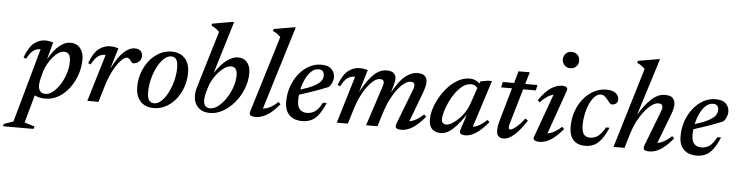

<svg xmlns="http://www.w3.org/2000/svg" viewBox="-143 -975 5728 1494"><g transform="rotate(5 2721.0 -228.0)"><path d="M156.5 235 149.5 254H-89.5L-82.5 235L-10.5 210L151 -368H147Q119 -368 95.2 -351.5Q71.5 -335 44.5 -284.5L24 -293Q55 -377 95.2 -408.2Q135.5 -439.5 179.5 -439.5Q196.5 -439.5 211.8 -436.8Q227 -434 243.5 -429.5L207.5 -295Q250 -370 293.2 -404.5Q336.5 -439 376.5 -439Q429.5 -439 456 -403.8Q482.5 -368.5 482.5 -319Q482.5 -258 462.8 -199.2Q443 -140.5 407.5 -93Q372 -45.5 324.5 -17.2Q277 11 221 11Q199 11 177 6.8Q155 2.5 137 -6.5L76.5 210ZM172 -146Q166 -123 164.5 -109Q163 -95 163 -87Q163 -61 176.2 -43.2Q189.5 -25.5 221 -25.5Q247.5 -25.5 276.2 -48.5Q305 -71.5 330 -110.2Q355 -149 370.5 -197Q386 -245 386 -294Q386 -329.5 374 -347.2Q362 -365 334 -365Q304.5 -365 273.2 -337Q242 -309 217 -266.8Q192 -224.5 181 -181.5Z M659 -368H651.5Q624 -368 600.2 -351.5Q576.5 -335 549 -284.5L529 -293Q560 -377 601.2 -407.8Q642.5 -438.5 688 -438.5Q705.5 -438.5 721 -436Q736.5 -433.5 753.5 -429L704.5 -266Q750.5 -357 794.2 -398Q838 -439 881.5 -439Q912 -439 926.8 -423.8Q941.5 -408.5 941.5 -384.5Q941.5 -357 922.2 -339.8Q903 -322.5 877 -322.5Q868 -322.5 855.5 -341Q842 -361.5 827 -361.5Q806.5 -361.5 778.2 -331.5Q750 -301.5 721.8 -248Q693.5 -194.5 672.5 -124L635 0H548Z M1169 -439Q1235.5 -439 1272.8 -398.2Q1310 -357.5 1310 -286Q1310 -227 1291.5 -173.5Q1273 -120 1239.8 -78.5Q1206.5 -37 1162.2 -13Q1118 11 1067 11Q1000 11 962.8 -29.8Q925.5 -70.5 925.5 -142Q925.5 -201 944.2 -254.5Q963 -308 996.2 -349.5Q1029.5 -391 1073.8 -415Q1118 -439 1169 -439ZM1067.5 -26.5Q1097 -26.5 1124.5 -52.8Q1152 -79 1174 -122Q1196 -165 1209 -216Q1222 -267 1222 -316.5Q1222 -361 1209.2 -381.2Q1196.5 -401.5 1168.5 -401.5Q1139 -401.5 1111.2 -375.2Q1083.5 -349 1061.5 -306Q1039.5 -263 1026.5 -212Q1013.5 -161 1013.5 -111.5Q1013.5 -67 1026.5 -46.8Q1039.5 -26.5 1067.5 -26.5Z M1522.5 -624Q1508.5 -638 1494.5 -648Q1480.5 -658 1459 -667.5L1463.5 -683L1619.5 -710.5H1632.5L1508.5 -302Q1557.5 -374.5 1602.5 -406.8Q1647.5 -439 1686 -439Q1734.5 -439 1759.8 -407.2Q1785 -375.5 1785 -325.5Q1785 -262.5 1761.5 -202.2Q1738 -142 1698 -94Q1658 -46 1608 -17.5Q1558 11 1505 11Q1446.5 11 1412.5 -23.8Q1378.5 -58.5 1378.5 -115Q1378.5 -146 1389 -180.5ZM1466 -158Q1453.5 -115.5 1453.5 -85.5Q1453.5 -25.5 1504.5 -25.5Q1536 -25.5 1568.2 -51Q1600.5 -76.5 1627.8 -117.5Q1655 -158.5 1671.5 -206.5Q1688 -254.5 1688 -300.5Q1688 -364.5 1638.5 -364.5Q1610 -364.5 1576.5 -338Q1543 -311.5 1514.8 -269.8Q1486.5 -228 1473 -182Z M2000.5 -625Q1987 -639 1973.8 -648.8Q1960.5 -658.5 1939.5 -667.5L1944.5 -683.5L2101 -710.5H2114L1914.5 -59.5Q1970 -63.5 2031.5 -121L2047.5 -104Q1993 -39 1948.2 -14Q1903.5 11 1864.5 11Q1805.5 11 1817 -25.5Z M2405 -145.5Q2379 -85 2352.8 -50.8Q2326.5 -16.5 2295.8 -2.8Q2265 11 2225 11Q2162.5 11 2126.2 -24.8Q2090 -60.5 2090 -127.5Q2090 -193 2110.2 -249.8Q2130.5 -306.5 2165.2 -349Q2200 -391.5 2244 -415.2Q2288 -439 2336 -439Q2393.5 -439 2418.8 -412.2Q2444 -385.5 2444 -350.5Q2444 -328.5 2434.8 -306.8Q2425.5 -285 2411 -272Q2357 -249.5 2299.8 -229.2Q2242.5 -209 2185 -191.5Q2182 -169.5 2182 -149.5Q2182 -98 2202.8 -76.8Q2223.5 -55.5 2257 -55.5Q2292 -55.5 2320.2 -74Q2348.5 -92.5 2376 -145.5ZM2321.5 -401.5Q2288 -401.5 2262.2 -376.8Q2236.5 -352 2218.5 -313Q2200.5 -274 2191.5 -231.5Q2261.5 -253.5 2298.8 -273.8Q2336 -294 2350 -314.5Q2364 -335 2364 -357Q2364 -377 2353.2 -389.2Q2342.5 -401.5 2321.5 -401.5Z M3185.5 -106.5Q3131 -41 3087 -15Q3043 11 3004 11Q2968.5 11 2959.8 0.2Q2951 -10.5 2962.5 -40.5L3063 -301Q3073 -326.5 3073 -341Q3073 -353 3065.8 -360.2Q3058.5 -367.5 3040.5 -367.5Q3013.5 -367.5 2979.5 -337.5Q2945.5 -307.5 2912 -253.2Q2878.5 -199 2853.5 -125.5L2814 0H2725.5L2824.5 -302.5Q2829 -315.5 2831.2 -325Q2833.5 -334.5 2833.5 -341.5Q2833.5 -367.5 2802 -367.5Q2773 -367.5 2738.8 -334.8Q2704.5 -302 2672.2 -244.5Q2640 -187 2617 -111.5L2583 0H2496.5L2607.5 -368H2600Q2572.5 -368 2548.8 -351.5Q2525 -335 2497.5 -284.5L2477.5 -293Q2508.5 -377 2549.8 -407.8Q2591 -438.5 2636.5 -438.5Q2654 -438.5 2669.2 -436Q2684.5 -433.5 2701.5 -429L2648 -252.5Q2688.5 -326 2722.5 -366.5Q2756.5 -407 2786.8 -423Q2817 -439 2846.5 -439Q2886.5 -439 2904 -423Q2921.5 -407 2921.5 -380.5Q2921.5 -365 2916.8 -345.2Q2912 -325.5 2904 -299.5L2896 -271Q2949 -366.5 2995.8 -403Q3042.5 -439.5 3087 -439.5Q3129.5 -439.5 3147 -422.2Q3164.5 -405 3164.5 -376.5Q3164.5 -342.5 3143.5 -287L3058 -60.5Q3110.5 -68 3169 -123.5Z M3459.5 -27.5 3499.5 -150.5Q3456 -87.5 3422.8 -52.8Q3389.5 -18 3362.2 -4Q3335 10 3309.5 10Q3267 10 3241.5 -13.8Q3216 -37.5 3216 -90.5Q3216 -129.5 3230.8 -175.5Q3245.5 -221.5 3271.8 -266.8Q3298 -312 3333.2 -349.2Q3368.5 -386.5 3410.2 -409.2Q3452 -432 3497 -432Q3545 -432 3575 -400L3581 -417L3639.5 -428H3671.5L3553.5 -60.5Q3605 -67.5 3663.5 -123.5L3679.5 -107Q3625 -43 3582.2 -16Q3539.5 11 3502 11Q3446.5 11 3459.5 -27.5ZM3309.5 -99Q3309.5 -78.5 3320.2 -69Q3331 -59.5 3348.5 -59.5Q3369.5 -59.5 3403.2 -82.8Q3437 -106 3469.8 -146.5Q3502.5 -187 3520 -239L3562.5 -363Q3556.5 -373.5 3543.8 -381.2Q3531 -389 3512.5 -389Q3479 -389 3449 -367.2Q3419 -345.5 3393.5 -310.8Q3368 -276 3349.2 -236.2Q3330.5 -196.5 3320 -160Q3309.5 -123.5 3309.5 -99Z M3843 -127Q3837 -108.5 3835 -98Q3833 -87.5 3833 -81Q3833 -64.5 3845.5 -64.5Q3860.5 -64.5 3891 -89.8Q3921.5 -115 3955.5 -160L3977 -145.5Q3929.5 -71 3884 -30.5Q3838.5 10 3798.5 10Q3774.5 10 3759.8 -3.8Q3745 -17.5 3745 -52.5Q3745 -67 3748.5 -87.8Q3752 -108.5 3760 -135L3831.5 -385H3746.5L3756 -428H3844L3870.5 -521.5H3958.5L3931 -428H4026.5L4018 -385H3918.5Z M4206 -644Q4206 -671.5 4223.8 -689.8Q4241.5 -708 4269.5 -708Q4298 -708 4315.8 -689.8Q4333.5 -671.5 4333.5 -644Q4333.5 -617 4315.8 -598.8Q4298 -580.5 4269.5 -580.5Q4241.5 -580.5 4223.8 -598.8Q4206 -617 4206 -644ZM4035.5 -25.5 4158 -364Q4107 -352 4055.5 -295L4039 -310.5Q4091.5 -385.5 4135 -412.2Q4178.5 -439 4218 -439Q4270.5 -439 4257.5 -402.5L4137 -60Q4189 -67.5 4247 -121L4262.5 -104Q4208.5 -39.5 4164.8 -14.2Q4121 11 4082.5 11Q4022 11 4035.5 -25.5Z M4525.5 -397Q4500 -397 4478 -375Q4456 -353 4439.2 -316.8Q4422.5 -280.5 4413.2 -236.8Q4404 -193 4404 -149.5Q4404 -98 4420.2 -76.8Q4436.5 -55.5 4470 -55.5Q4501.5 -55.5 4530 -74.8Q4558.5 -94 4586.5 -145.5H4614.5Q4588 -85 4561.2 -51Q4534.5 -17 4504.5 -3Q4474.5 11 4438 11Q4377 11 4344.5 -24Q4312 -59 4312 -127.5Q4312 -193 4332.2 -249.8Q4352.5 -306.5 4387.8 -349Q4423 -391.5 4468.5 -415.2Q4514 -439 4564.5 -439Q4614.5 -439 4638.5 -418.8Q4662.5 -398.5 4662.5 -371.5Q4662.5 -350 4649.2 -339Q4636 -328 4615 -328Q4607.5 -327.5 4599 -337.2Q4590.5 -347 4578.5 -362Q4567 -376.5 4554 -386.8Q4541 -397 4525.5 -397Z M4777.5 -111.5 4744 0H4658L4846.5 -624.5Q4833 -638.5 4819.5 -648.5Q4806 -658.5 4784.5 -667.5L4789.5 -683.5L4946 -710.5H4959L4819 -265Q4864 -341.5 4915.8 -389.8Q4967.5 -438 5022 -438Q5066.5 -438 5084 -419Q5101.5 -400 5101.5 -369.5Q5101.5 -337.5 5082 -287.5L4995 -60.5Q5047.5 -68 5106 -123.5L5122.5 -106.5Q5068 -41 5024 -15Q4980 11 4941 11Q4905.5 11 4896.8 0.2Q4888 -10.5 4899.5 -40.5L4999.5 -299.5Q5004.5 -312 5007.5 -322.5Q5010.5 -333 5010.5 -341.5Q5010.5 -353 5003 -360.5Q4995.5 -368 4976.5 -368Q4946.5 -368 4908.8 -334.8Q4871 -301.5 4835.5 -243.8Q4800 -186 4777.5 -111.5Z M5485.5 -145.5Q5459.5 -85 5433.2 -50.8Q5407 -16.5 5376.2 -2.8Q5345.5 11 5305.5 11Q5243 11 5206.8 -24.8Q5170.5 -60.5 5170.5 -127.5Q5170.5 -193 5190.8 -249.8Q5211 -306.5 5245.8 -349Q5280.5 -391.5 5324.5 -415.2Q5368.5 -439 5416.5 -439Q5474 -439 5499.2 -412.2Q5524.5 -385.5 5524.5 -350.5Q5524.5 -328.5 5515.2 -306.8Q5506 -285 5491.5 -272Q5437.5 -249.5 5380.2 -229.2Q5323 -209 5265.5 -191.5Q5262.5 -169.5 5262.5 -149.5Q5262.5 -98 5283.2 -76.8Q5304 -55.5 5337.5 -55.5Q5372.5 -55.5 5400.8 -74Q5429 -92.5 5456.5 -145.5ZM5402 -401.5Q5368.5 -401.5 5342.8 -376.8Q5317 -352 5299 -313Q5281 -274 5272 -231.5Q5342 -253.5 5379.2 -273.8Q5416.5 -294 5430.5 -314.5Q5444.5 -335 5444.5 -357Q5444.5 -377 5433.8 -389.2Q5423 -401.5 5402 -401.5Z"/></g></svg>

Font: Newsreader Text Medium
Style: Italic
Weight: 500
Italic angle: -17°
Designer: Hugues Gentile
Foundry: Production Type
Version: Version 1.001